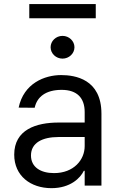

<svg xmlns="http://www.w3.org/2000/svg" viewBox="-20 -928 604 960"><path d="M237.2 12.8C332.4 12.8 382.1 -38.4 399.1 -73.9H403.4V0H487.2V-359.4C487.2 -532.7 355.1 -552.6 285.5 -552.6C203.1 -552.6 98.7 -511.4 73.2 -389.9L153.4 -389.2C164.8 -443.2 208.5 -478.7 288.4 -478.7C365.4 -478.7 403.4 -437.9 403.4 -367.9V-315.3H273.4C160.5 -315.3 51.1 -279.8 51.1 -154.8C51.1 -48.3 133.5 12.8 237.2 12.8ZM126.4 -836.6H458.8V-907.7H126.4ZM134.9 -150.6C134.9 -214.5 192.5 -242.9 272.7 -242.9H403.4V-197.4C403.4 -129.3 349.4 -62.5 250 -62.5C183.2 -62.5 134.9 -92.3 134.9 -150.6ZM233 -691.8C233 -660.5 259.9 -634.9 292.6 -634.9C325.3 -634.9 352.3 -660.5 352.3 -691.8C352.3 -723 325.3 -748.6 292.6 -748.6C259.9 -748.6 233 -723 233 -691.8Z"/></svg>

Font: Margiela Sans
Style: Regular
Weight: 400
Designer: Stefan Endress, Andreas Faust
Version: Version 1.100;FEAKit 1.0